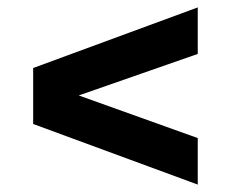

<svg xmlns="http://www.w3.org/2000/svg" viewBox="-20 -639 624 518"><path d="M513.5 -141 69.5 -304.5V-455.5L513.5 -619V-493.5L192.5 -381.5L513.5 -266.5Z"/></svg>

Font: Encode Sans Expanded
Style: Bold
Weight: 700
Width: 7
Designer: Multiple Designers
Foundry: Impallari Type
Version: Version 3.000; ttfautohint (v1.8.3) -l 8 -r 50 -G 200 -x 14 